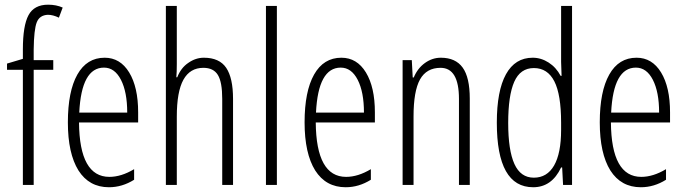

<svg xmlns="http://www.w3.org/2000/svg" viewBox="-20 -785 2911 815"><path d="M77.1 -575.2Q77.1 -676.3 101.1 -720.7Q125 -765.1 184.1 -765.1Q218.8 -765.1 246.1 -752.9L230 -710Q205.1 -722.2 183.1 -722.2Q147.9 -720.7 136 -690.2Q124 -659.7 123 -574.2V-529.8H206.1V-488.8H123V0H77.1V-488.8H9.8V-515.1L77.1 -535.2Z M442.4 9.8Q358.4 9.8 313 -61.5Q268.1 -133.8 268.1 -265.4Q268.1 -397 308.3 -468.5Q348.6 -540 424.3 -540Q490.2 -540 528.3 -477.5Q566.4 -415 566.4 -308.1V-265.1H315.4Q317.4 -34.2 444.3 -34.2Q494.6 -34.2 549.3 -66.9V-22Q498.5 9.8 442.4 9.8ZM520 -307.1Q520 -394.5 493.4 -446.3Q466.8 -498 421.4 -498Q325.7 -498 316.4 -307.1Z M730.5 -759.8V-513.2Q730.5 -477.1 728.5 -457H732.4Q748 -497.1 779.3 -518.1Q810.5 -540 845.2 -540Q911.1 -540 940.2 -497.1Q969.2 -454.1 969.2 -365.2V0H923.3V-365.2Q923.3 -436.5 904.8 -466.8Q886.2 -497.1 843.3 -497.1Q786.6 -497.1 758.5 -446.5Q730.5 -396 730.5 -290V0H684.1V-759.8Z M1155.3 0H1108.9V-759.8H1155.3Z M1447.3 9.8Q1363.3 9.8 1317.9 -61.5Q1272.9 -133.8 1272.9 -265.4Q1272.9 -397 1313.2 -468.5Q1353.5 -540 1429.2 -540Q1495.1 -540 1533.2 -477.5Q1571.3 -415 1571.3 -308.1V-265.1H1320.3Q1322.3 -34.2 1449.2 -34.2Q1499.5 -34.2 1554.2 -66.9V-22Q1503.4 9.8 1447.3 9.8ZM1524.9 -307.1Q1524.9 -394.5 1498.3 -446.3Q1471.7 -498 1426.3 -498Q1330.6 -498 1321.3 -307.1Z M1851.1 -540Q1913.6 -540 1943.8 -498.3Q1974.1 -456.5 1974.1 -366.2V0H1928.2V-365.2Q1928.2 -497.1 1850.1 -497.1Q1790.5 -497.1 1762.9 -447.8Q1735.4 -398.4 1735.4 -291V0H1689V-529.8H1728L1731.9 -456.1H1736.3Q1752.4 -495.1 1783.7 -517.6Q1814.9 -540 1851.1 -540Z M2408.2 0H2370.1L2366.2 -74.2H2361.8Q2322.3 9.8 2243.2 9.8Q2088.9 9.8 2088.9 -264.2Q2088.9 -399.4 2127.7 -469.7Q2166.5 -540 2241.2 -540Q2276.9 -540 2308.8 -519.5Q2340.8 -499 2359.9 -462.9H2363.8L2361.8 -522V-759.8H2408.2ZM2361.8 -233.9V-264.2Q2361.8 -383.8 2333 -439.9Q2304.2 -496.1 2246.3 -496.1Q2188.5 -496.1 2162.8 -437.7Q2137.2 -379.4 2137.2 -263.2Q2137.2 -147 2163.6 -88.9Q2189.9 -30.8 2246.1 -30.8Q2302.2 -30.8 2332 -82.5Q2361.8 -134.3 2361.8 -233.9Z M2700.2 9.8Q2616.2 9.8 2570.8 -61.5Q2525.9 -133.8 2525.9 -265.4Q2525.9 -397 2566.2 -468.5Q2606.4 -540 2682.1 -540Q2748 -540 2786.1 -477.5Q2824.2 -415 2824.2 -308.1V-265.1H2573.2Q2575.2 -34.2 2702.1 -34.2Q2752.4 -34.2 2807.1 -66.9V-22Q2756.3 9.8 2700.2 9.8ZM2777.8 -307.1Q2777.8 -394.5 2751.2 -446.3Q2724.6 -498 2679.2 -498Q2583.5 -498 2574.2 -307.1Z"/></svg>

Font: Open Sans Hebrew Condensed Light
Style: Regular
Weight: 300
Width: 3
Foundry: Ascender Corporation, Yanek Iontef
Version: Version 2.001;PS 002.001;hotconv 1.0.70;makeotf.lib2.5.58329